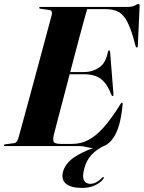

<svg xmlns="http://www.w3.org/2000/svg" viewBox="-36 -735 723 966"><path d="M277 -372.5H389Q429 -372.5 462.8 -395.2Q496.5 -418 507 -474Q508 -477.5 509.5 -479.5Q511 -481.5 513 -481.5Q515 -481.5 516.2 -479.2Q517.5 -477 518 -473L534.5 -265Q535 -258 534.5 -255.2Q534 -252.5 531.5 -252Q529.5 -251.5 528 -252.8Q526.5 -254 524 -259Q504.5 -311.5 473.5 -336.5Q442.5 -361.5 386 -361.5H271.5ZM363 0H-10Q-13 0 -14.5 -0.8Q-16 -1.5 -16 -3.5Q-16 -5.5 -14.5 -7Q-13 -8.5 -9.5 -9L33.5 -14.5Q42.5 -15.5 47.8 -22Q53 -28.5 56 -38.5Q59.5 -51 69.8 -88.5Q80 -126 94.5 -179Q109 -232 125.5 -292.8Q142 -353.5 158.2 -414Q174.5 -474.5 188.5 -526.8Q202.5 -579 212.2 -614.8Q222 -650.5 224.5 -661Q226.5 -673 223.5 -678.5Q220.5 -684 209 -685L167.5 -691Q163.5 -691.5 162.2 -692.8Q161 -694 161 -696Q161 -698 162.8 -699Q164.5 -700 167.5 -700H602Q630.5 -700 642.8 -707.5Q655 -715 660.5 -715Q667 -715 666.5 -705.5L657.5 -507Q657.5 -502 656.8 -499Q656 -496 653 -496Q650.5 -496 648.8 -498.2Q647 -500.5 645.5 -505.5Q626 -582.5 606.2 -621.8Q586.5 -661 560.8 -675Q535 -689 495.5 -689H402.5Q398.5 -676 388.2 -638.5Q378 -601 363.5 -547.5Q349 -494 333 -432.2Q317 -370.5 300.8 -309Q284.5 -247.5 270.5 -194Q256.5 -140.5 246.8 -103Q237 -65.5 234 -53Q230.5 -37 232.2 -27.5Q234 -18 243 -14.5Q252 -11 270 -11H328Q369.5 -11 407.2 -30Q445 -49 484.5 -93Q524 -137 570 -211Q575 -218.5 577.5 -218.5Q582 -218.5 581 -210Q575.5 -151 564 -109.2Q552.5 -67.5 534.2 -41Q516 -14.5 491.2 -2.2Q466.5 10 436 10Q417.5 10 400.5 5Q383.5 0 363 0ZM494.5 -10.5 496 -5.5Q450.5 15.5 424.5 43.8Q398.5 72 387.5 115Q377 154.5 386.8 172.2Q396.5 190 418.5 190Q434.5 190 450.5 181Q466.5 172 477 160Q479.5 157 481.8 156.2Q484 155.5 485.5 156.5Q487 157.5 486.5 159.5Q486 161.5 483.5 165.5Q470 184 442.2 197.2Q414.5 210.5 377.5 210.5Q321 210.5 296 189.5Q271 168.5 281 129Q288 102.5 309.8 79.2Q331.5 56 376 33.8Q420.5 11.5 494.5 -10.5Z"/></svg>

Font: Fraunces 120pt
Style: Bold Italic
Weight: 700
Italic angle: -16°
Version: Version 1.000;[b76b70a41]